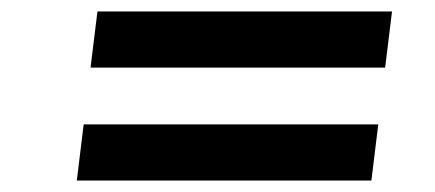

<svg xmlns="http://www.w3.org/2000/svg" viewBox="-20 -420 759 335"><path d="M664 -400 652 -302H138L150 -400ZM640 -203 628 -105H114L126 -203Z"/></svg>

Font: Josefin Sans SemiBold
Style: Italic
Weight: 600
Italic angle: -7°
Designer: Santiago Orozco
Foundry: Typemade
Version: Version 2.000